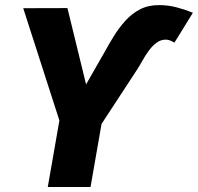

<svg xmlns="http://www.w3.org/2000/svg" viewBox="-20 -743 787 763"><path d="M275.4 -326.2 393.1 -531.7Q411.1 -564.9 431.9 -598.6Q452.6 -632.3 478.3 -660.6Q503.9 -689 536.9 -706.1Q569.8 -723.1 612.8 -722.7Q647.9 -722.7 680.9 -714.1Q713.9 -705.6 746.6 -692.4L673.3 -573.7Q665.5 -577.6 658 -581.3Q650.4 -585 641.1 -585.4Q620.6 -586.4 603.3 -574Q585.9 -561.5 571.8 -542.2Q557.6 -522.9 546.4 -502.7Q535.2 -482.4 526.4 -468.8L373 -234.4H279.8ZM248 -710.9 347.7 -302.7 313.5 -234.4H225.6L72.3 -710.4ZM398.4 -335.9 339.8 0H169.9L228.5 -335.9Z"/></svg>

Font: Roboto Black
Style: Italic
Weight: 900
Italic angle: -12°
Designer: Christian Robertson
Foundry: Google
Version: Version 3.0; 2020